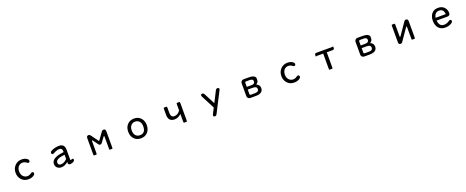

<svg xmlns="http://www.w3.org/2000/svg" viewBox="228 -2559 11545 4752"><g transform="rotate(-20 6000.0 -182.5)"><path d="M541 -499Q612.3 -499 662.1 -469.2Q711.9 -439.5 711.9 -407.2Q711.9 -362.3 671.9 -362.3Q661.1 -362.3 637.7 -379.9Q587.9 -417 532.2 -417Q468.8 -417 425.3 -369.1Q381.8 -321.3 381.8 -239.3Q381.8 -158.2 427.2 -109.4Q472.7 -60.5 537.1 -60.5Q591.8 -60.5 644.5 -99.6Q662.1 -112.3 673.8 -112.3Q714.8 -112.3 714.8 -68.4Q714.8 -37.1 662.6 -7.8Q610.4 21.5 536.1 21.5Q425.8 21.5 356.9 -52.7Q288.1 -127 288.1 -237.8Q288.1 -348.6 359.4 -423.8Q430.7 -499 541 -499Z M1581.1 -52.7Q1495.1 21.5 1404.3 21.5Q1335.9 21.5 1294.9 -18.1Q1253.9 -57.6 1253.9 -116.2Q1253.9 -281.2 1581.1 -313.5V-336.9Q1581.1 -421.9 1504.9 -421.9Q1441.4 -421.9 1343.8 -369.1Q1326.2 -360.4 1315.4 -360.4Q1281.2 -360.4 1281.2 -401.4Q1281.2 -431.6 1319.3 -450.2Q1413.1 -499 1524.4 -499Q1668.9 -499 1669.9 -346.7V-96.7Q1669.9 -67.4 1680.7 -67.4Q1685.5 -67.4 1700.2 -75.2Q1714.8 -84 1723.6 -84Q1755.9 -84 1755.9 -48.8Q1755.9 -22.5 1718.8 -0.5Q1681.6 21.5 1633.8 21.5Q1581.1 21.5 1581.1 -24.4V-52.7ZM1581.1 -244.1Q1343.8 -224.6 1343.8 -121.1Q1343.8 -51.8 1418.9 -51.8Q1500 -51.8 1574.2 -127Q1581.1 -131.8 1581.1 -132.8V-244.1Z M2486.3 -286.1Q2490.2 -280.3 2492.7 -278.8Q2495.1 -277.3 2499 -277.3Q2504.9 -277.3 2507.3 -279.3Q2509.8 -281.2 2513.7 -287.1L2641.6 -464.8Q2665 -499 2697.3 -499Q2751 -499 2751 -436.5V-26.4Q2751 21.5 2743.2 21.5Q2743.2 21.5 2671.9 21.5Q2664.1 21.5 2664.1 -26.4V-326.2Q2664.1 -336.9 2661.6 -340.3Q2659.2 -343.8 2653.3 -343.8Q2649.4 -343.8 2647 -342.3Q2644.5 -340.8 2640.6 -334L2543 -200.2Q2526.4 -176.8 2499.5 -176.8Q2472.7 -176.8 2456.1 -200.2L2358.4 -334Q2354.5 -340.8 2352.1 -342.3Q2349.6 -343.8 2345.7 -343.8Q2339.8 -343.8 2337.4 -340.3Q2335 -336.9 2335 -326.2V-26.4Q2335 21.5 2327.1 21.5H2256.8Q2249 21.5 2249 -26.4V-436.5Q2249 -499 2301.8 -499Q2333 -499 2357.4 -464.8L2486.3 -286.1Z M3503.9 -499Q3610.4 -499 3677.2 -426.3Q3744.1 -353.5 3744.1 -239.3Q3744.1 -121.1 3675.8 -49.8Q3607.4 21.5 3500 21.5Q3388.7 21.5 3321.8 -50.3Q3254.9 -122.1 3254.9 -239.3Q3254.9 -355.5 3322.8 -427.2Q3390.6 -499 3503.9 -499ZM3497.1 -418Q3430.7 -418 3389.2 -370.1Q3347.7 -322.3 3347.7 -239.3Q3347.7 -153.3 3389.6 -106.4Q3431.6 -59.6 3500 -59.6Q3651.4 -59.6 3651.4 -241.2Q3651.4 -323.2 3609.9 -370.6Q3568.4 -418 3497.1 -418Z M4619.1 -212.9Q4537.1 -133.8 4445.3 -133.8Q4282.2 -133.8 4279.3 -304.7V-449.2Q4279.3 -499 4287.1 -499Q4287.1 -499 4363.3 -499Q4371.1 -499 4371.1 -449.2V-324.2Q4373 -211.9 4462.9 -211.9Q4556.6 -211.9 4619.1 -305.7V-449.2Q4619.1 -499 4627 -499H4703.1Q4710.9 -499 4710.9 -449.2V-23.4Q4710.9 21.5 4703.1 21.5H4627Q4619.1 21.5 4619.1 -23.4V-212.9Z M5450.2 -80.1 5266.6 -435.5Q5257.8 -451.2 5257.8 -462.9Q5257.8 -499 5301.8 -499Q5333 -499 5349.6 -465.8L5500 -176.8L5646.5 -463.9Q5664.1 -499 5697.3 -499Q5741.2 -499 5741.2 -463.9Q5741.2 -453.1 5731.4 -435.5L5457 100.6Q5440.4 134.8 5408.2 134.8Q5364.3 134.8 5364.3 99.6Q5364.3 88.9 5373 71.3L5450.2 -80.1Z M6632.8 -255.9Q6719.7 -217.8 6719.7 -131.8Q6719.7 4.9 6530.3 7.8H6380.9Q6348.6 7.8 6326.2 -14.6Q6303.7 -37.1 6303.7 -69.3V-408.2Q6303.7 -440.4 6326.7 -462.4Q6349.6 -484.4 6380.9 -484.4H6518.6Q6679.7 -484.4 6695.3 -401.4Q6695.3 -484.4 6695.3 -353.5Q6695.3 -292 6632.8 -255.9ZM6392.6 -209V-92.8Q6393.6 -64.5 6422.9 -63.5H6531.2Q6630.9 -63.5 6630.9 -135.7Q6630.9 -179.7 6597.7 -196.3Q6575.2 -209 6510.7 -209H6392.6ZM6392.6 -280.3H6518.6Q6606.4 -280.3 6606.4 -349.6Q6606.4 -414.1 6518.6 -414.1H6422.9Q6393.6 -413.1 6392.6 -384.8V-280.3Z M7541 -499Q7612.3 -499 7662.1 -469.2Q7711.9 -439.5 7711.9 -407.2Q7711.9 -362.3 7671.9 -362.3Q7661.1 -362.3 7637.7 -379.9Q7587.9 -417 7532.2 -417Q7468.8 -417 7425.3 -369.1Q7381.8 -321.3 7381.8 -239.3Q7381.8 -158.2 7427.2 -109.4Q7472.7 -60.5 7537.1 -60.5Q7591.8 -60.5 7644.5 -99.6Q7662.1 -112.3 7673.8 -112.3Q7714.8 -112.3 7714.8 -68.4Q7714.8 -37.1 7662.6 -7.8Q7610.4 21.5 7536.1 21.5Q7425.8 21.5 7356.9 -52.7Q7288.1 -127 7288.1 -237.8Q7288.1 -348.6 7359.4 -423.8Q7430.7 -499 7541 -499Z M8545.9 -407.2V-28.3Q8545.9 21.5 8538.1 21.5Q8538.1 21.5 8460 21.5Q8452.1 21.5 8452.1 -28.3V-407.2H8301.8Q8270.5 -407.2 8254.9 -397.9Q8254.9 -407.2 8254.9 -445.8Q8254.9 -484.4 8301.8 -484.4H8696.3Q8728.5 -484.4 8744.1 -493.7Q8744.1 -484.4 8744.1 -445.8Q8744.1 -407.2 8696.3 -407.2H8545.9Z M9632.8 -255.9Q9719.7 -217.8 9719.7 -131.8Q9719.7 4.9 9530.3 7.8H9380.9Q9348.6 7.8 9326.2 -14.6Q9303.7 -37.1 9303.7 -69.3V-408.2Q9303.7 -440.4 9326.7 -462.4Q9349.6 -484.4 9380.9 -484.4H9518.6Q9679.7 -484.4 9695.3 -401.4Q9695.3 -484.4 9695.3 -353.5Q9695.3 -292 9632.8 -255.9ZM9392.6 -209V-92.8Q9393.6 -64.5 9422.9 -63.5H9531.2Q9630.9 -63.5 9630.9 -135.7Q9630.9 -179.7 9597.7 -196.3Q9575.2 -209 9510.7 -209H9392.6ZM9392.6 -280.3H9518.6Q9606.4 -280.3 9606.4 -349.6Q9606.4 -414.1 9518.6 -414.1H9422.9Q9393.6 -413.1 9392.6 -384.8V-280.3Z M10627 -312.5Q10627 -323.2 10624.5 -326.7Q10622.1 -330.1 10616.2 -330.1Q10612.3 -330.1 10609.9 -328.6Q10607.4 -327.1 10603.5 -320.3L10388.7 -9.8Q10368.2 21.5 10336.9 21.5Q10284.2 21.5 10284.2 -39.1V-450.2Q10284.2 -499 10292 -499H10366.2Q10374 -499 10374 -450.2V-164.1Q10374 -153.3 10376 -150.4Q10377.9 -147.5 10383.8 -147.5Q10387.7 -147.5 10390.1 -148.9Q10392.6 -150.4 10397.5 -157.2L10611.3 -467.8Q10631.8 -499 10663.1 -499Q10715.8 -499 10715.8 -438.5V-27.3Q10715.8 21.5 10708 21.5H10634.8Q10627 21.5 10627 -27.3V-312.5Z M11368.2 -215.8Q11385.7 -54.7 11510.7 -54.7Q11584 -54.7 11646.5 -99.6Q11668.9 -115.2 11681.6 -115.2Q11720.7 -115.2 11720.7 -76.2Q11720.7 -41 11657.2 -9.8Q11593.8 21.5 11515.6 21.5Q11399.4 21.5 11338.9 -52.2Q11278.3 -126 11278.3 -241.2Q11278.3 -353.5 11337.4 -426.8Q11396.5 -500 11508.8 -500Q11610.4 -500 11668.5 -437.5Q11726.6 -375 11726.6 -289.1Q11726.6 -215.8 11653.3 -215.8H11368.2ZM11368.2 -288.1H11635.7Q11628.9 -426.8 11507.8 -426.8Q11395.5 -426.8 11368.2 -288.1Z"/></g></svg>

Font: YuPearl-Regular
Style: Regular
Weight: 400
Designer: Max Yao
Foundry: Max-Everyday
Version: Version 1.011; ttfautohint (v1.8.3)